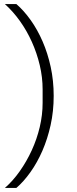

<svg xmlns="http://www.w3.org/2000/svg" viewBox="-20 -780 374 937"><path d="M242 -312Q242 -237 227 -169.5Q212 -102 187 -44.5Q162 13 129 59.5Q96 106 60 137H4Q43 103 76.5 55.5Q110 8 135 -46.5Q160 -101 174 -160Q188 -219 188 -278V-344Q188 -403 174 -462Q160 -521 135.5 -575.5Q111 -630 77.5 -677Q44 -724 4 -760H60Q97 -728 130 -681.5Q163 -635 188 -577.5Q213 -520 227.5 -453Q242 -386 242 -312Z"/></svg>

Font: IBM Plex Sans Thai Light
Style: Regular
Weight: 300
Designer: Mike Abbink, Paul van der Laan, Pieter van Rosmalen, Ben Mitchell, Mark Frömberg
Foundry: Bold Monday
Version: Version 1.2